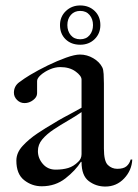

<svg xmlns="http://www.w3.org/2000/svg" viewBox="-20 -683 505 704"><path d="M366 1Q332 1 305.5 -19Q279 -39 279 -89L277 -90Q257 -58 220 -29Q183 0 133 0Q97 0 68.5 -22.5Q40 -45 40 -94Q40 -123 63 -148Q86 -173 117.5 -194Q149 -215 177 -231Q191 -240 212 -251.5Q233 -263 252 -273Q271 -283 279 -288V-391Q279 -405 257 -421Q235 -437 201 -437Q182 -437 162.5 -428.5Q143 -420 129.5 -408Q116 -396 116 -386V-341Q116 -327 101.5 -316Q87 -305 70 -305Q54 -305 42.5 -316.5Q31 -328 31 -343Q31 -367 50.5 -381.5Q70 -396 90 -408Q120 -426 155 -443Q190 -460 222 -471.5Q254 -483 273 -483Q299 -483 322 -469.5Q345 -456 355 -436Q359 -429 360 -411.5Q361 -394 361 -377V-138Q361 -92 375.5 -78Q390 -64 410 -64Q433 -64 444 -73.5Q455 -83 459 -98H465Q463 -58 435 -28.5Q407 1 366 1ZM184 -61Q210 -61 230 -67Q250 -73 267 -90Q279 -101 279 -118V-272Q256 -256 229 -240.5Q202 -225 176.5 -208Q151 -191 135 -172Q119 -153 119 -129Q119 -103 137 -82Q155 -61 184 -61ZM274 -519Q241 -519 220.5 -539Q200 -559 200 -591Q200 -622 221.5 -642.5Q243 -663 274 -663Q306 -663 327 -643Q348 -623 348 -591Q348 -560 327 -539.5Q306 -519 274 -519ZM274 -539Q296 -539 308.5 -554Q321 -569 321 -591Q321 -613 308.5 -628Q296 -643 274 -643Q253 -643 240 -628.5Q227 -614 227 -591Q227 -569 239.5 -554Q252 -539 274 -539Z"/></svg>

Font: Mulat Addis
Style: Regular
Weight: 400
Designer: Fasil fikreab
Version: Version 1.001; ttfautohint (v1.8.3)